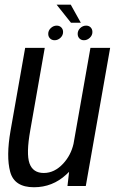

<svg xmlns="http://www.w3.org/2000/svg" viewBox="-20 -802 495 828"><path d="M271 0 278 -61Q272 -55 266 -49.5Q206.5 5.5 126.5 5.5Q42 5.5 24 -60.8Q6 -127 25.5 -238.5L88.5 -595.5H173L110.5 -240Q92.5 -139 107.2 -97.5Q122 -56 169 -56Q215 -56 252.5 -96.5Q285.5 -132 297 -181.5L370 -595.5H455L350 0ZM215.5 -628.5Q203.5 -628.5 195.8 -636.2Q188 -644 188 -656Q188 -670.5 199.2 -681Q210.5 -691.5 224.5 -691.5Q236.5 -691.5 244.2 -683.8Q252 -676 252 -664Q252 -649.5 240.8 -639Q229.5 -628.5 215.5 -628.5ZM342 -628.5Q330 -628.5 322.5 -636.2Q315 -644 315 -656Q315 -670.5 326 -681Q337 -691.5 351.5 -691.5Q363.5 -691.5 371 -683.8Q378.5 -676 378.5 -664Q378.5 -649.5 367.2 -639Q356 -628.5 342 -628.5ZM286 -704 224 -782H285L328.5 -704Z"/></svg>

Font: Anybody
Style: Italic
Weight: 400
Italic angle: -10°
Designer: Tyler Finck
Foundry: Etcetera Type Company
Version: Version 1.010; ttfautohint (v1.8.3) -l 8 -r 50 -G 200 -x 14 